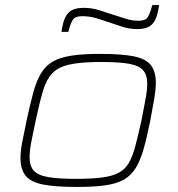

<svg xmlns="http://www.w3.org/2000/svg" viewBox="-20 -731 702 759"><path d="M284 8Q199 8 150.5 -1.5Q102 -11 81.5 -36Q61 -61 61 -107Q61 -133 68 -170Q75 -207 85 -254Q99 -319 111.5 -365Q124 -411 142 -441Q160 -471 188.5 -487.5Q217 -504 262.5 -511Q308 -518 375 -518Q460 -518 508 -508.5Q556 -499 576 -474Q596 -449 596 -404Q596 -377 589.5 -339.5Q583 -302 574 -254Q561 -189 548 -143Q535 -97 517 -67.5Q499 -38 470.5 -21.5Q442 -5 397 1.5Q352 8 284 8ZM280 -24Q344 -24 385 -29.5Q426 -35 451 -49Q476 -63 490.5 -89Q505 -115 515.5 -155.5Q526 -196 539 -254Q548 -301 555 -337.5Q562 -374 562 -400Q562 -435 545.5 -453.5Q529 -472 489.5 -479Q450 -486 379 -486Q300 -486 255 -476Q210 -466 186.5 -441Q163 -416 149.5 -370.5Q136 -325 121 -254Q111 -208 104 -171.5Q97 -135 97 -109Q97 -75 113.5 -56.5Q130 -38 170 -31Q210 -24 280 -24ZM223 -605Q228 -641 237.5 -661.5Q247 -682 264.5 -691Q282 -700 311 -700Q342 -700 371 -691Q400 -682 430 -672Q453 -665 477 -657Q501 -649 529 -649Q555 -649 564 -663Q573 -677 582 -711H609Q604 -675 594.5 -654.5Q585 -634 568 -625Q551 -616 522 -616Q491 -616 461.5 -626Q432 -636 401 -646Q378 -654 355 -660.5Q332 -667 304 -667Q278 -667 268.5 -653.5Q259 -640 250 -605Z"/></svg>

Font: Saira Expanded Thin
Style: Italic
Weight: 250
Width: 7
Italic angle: -12°
Designer: Hector Gatti with collaboration of the Omnibus-Type team
Foundry: Omnibus-Type
Version: Version 1.101